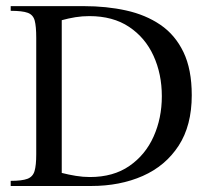

<svg xmlns="http://www.w3.org/2000/svg" viewBox="-20 -619 693 639"><path d="M618.2 -302.2Q618.2 -201.2 574.5 -134Q530.8 -66.9 455.1 -33.4Q379.4 0 283.2 0H15.6V-17.1Q53.2 -17.1 71.3 -23.9Q89.4 -30.8 95 -49.8Q100.6 -68.8 100.6 -105.5V-493.2Q100.6 -531.2 95.5 -550.5Q90.3 -569.8 72.3 -576.4Q54.2 -583 15.6 -583V-598.6H258.8Q334.5 -598.6 399.7 -584.2Q464.8 -569.8 513.9 -536.4Q563 -502.9 590.6 -445.6Q618.2 -388.2 618.2 -302.2ZM518.6 -298.8Q518.6 -372.6 491 -433.1Q463.4 -493.7 409.7 -529.5Q356 -565.4 277.3 -565.4Q253.9 -565.4 231.2 -561.8Q208.5 -558.1 185.5 -551.8V-43.5Q208.5 -37.6 232.4 -33.7Q256.3 -29.8 279.3 -29.8Q357.4 -29.8 410.6 -66.7Q463.9 -103.5 491.2 -164.6Q518.6 -225.6 518.6 -298.8Z"/></svg>

Font: Scheherazade New Rohingya
Style: Regular
Weight: 400
Designer: SIL International
Foundry: SIL International
Version: Version 3.000 ; LngRng